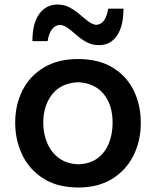

<svg xmlns="http://www.w3.org/2000/svg" viewBox="-20 -812 686 845"><path d="M325.7 13.2Q232.4 13.2 170.4 -26.6Q108.4 -66.4 77.6 -131.3Q46.9 -196.3 46.9 -271.5Q46.9 -352.1 79.6 -415.5Q112.3 -479 174.1 -515.6Q235.8 -552.2 323.2 -552.2Q413.6 -552.2 475.1 -515.1Q536.6 -478 568.1 -414.3Q599.6 -350.6 599.6 -271.5Q599.6 -190.9 566.9 -126.5Q534.2 -62 472.9 -24.4Q411.6 13.2 325.7 13.2ZM325.2 -88.9Q376.5 -90.8 409.9 -116Q443.4 -141.1 459.5 -182.1Q475.6 -223.1 475.6 -271.5Q475.6 -350.1 436.5 -397.9Q397.5 -445.8 325.2 -450.2Q248.5 -446.8 209.5 -396.7Q170.4 -346.7 170.4 -271.5Q170.4 -224.1 187.5 -183.1Q204.6 -142.1 239 -116.5Q273.4 -90.8 325.2 -88.9ZM416.5 -613.3Q385.7 -613.3 361.8 -626.2Q337.9 -639.2 318.1 -656.5Q298.3 -673.8 280.3 -687.5Q262.2 -701.2 243.7 -702.6Q200.2 -698.7 189.5 -630.9H122.6Q122.6 -709 152.6 -750.5Q182.6 -792 233.4 -792Q262.7 -792 286.6 -779.1Q310.5 -766.1 330.6 -748.8Q350.6 -731.4 368.7 -717.8Q386.7 -704.1 404.3 -702.6Q426.3 -704.6 438.5 -722.9Q450.7 -741.2 456.5 -773.9H523.4Q523.4 -696.3 494.6 -654.8Q465.8 -613.3 416.5 -613.3Z"/></svg>

Font: Pinar DS1 SemiBold
Style: Regular
Weight: 600
Designer: Amin Abedi
Version: Version 3.000